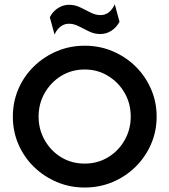

<svg xmlns="http://www.w3.org/2000/svg" viewBox="-20 -847 776 880"><path d="M368.1 12.5Q300 12.5 240.3 -12.8Q180.6 -38.2 135.1 -82.6Q89.6 -127.1 64.2 -186.1Q38.9 -245.1 38.9 -312.5Q38.9 -379.9 64.2 -438.9Q89.6 -497.9 135.1 -542.4Q180.6 -586.8 240.3 -612.2Q300 -637.5 368.1 -637.5Q436.8 -637.5 496.5 -612.2Q556.2 -586.8 601.4 -542.4Q646.5 -497.9 672.2 -438.9Q697.9 -379.9 697.9 -312.5Q697.9 -245.1 672.2 -186.1Q646.5 -127.1 601.4 -82.6Q556.2 -38.2 496.5 -12.8Q436.8 12.5 368.1 12.5ZM368.1 -97.2Q427.1 -97.2 475 -126Q522.9 -154.9 551 -204.2Q579.2 -253.5 579.2 -312.5Q579.2 -372.9 551 -421.5Q522.9 -470.1 475 -499.3Q427.1 -528.5 368.1 -528.5Q308.3 -528.5 260.8 -499.3Q213.2 -470.1 185.1 -421.2Q156.9 -372.2 156.9 -312.5Q156.9 -253.5 185.1 -204.2Q213.2 -154.9 260.8 -126Q308.3 -97.2 368.1 -97.2ZM229.9 -688.9 208.3 -768.1Q222.9 -795.8 246.5 -810.4Q270.1 -825 296.5 -825Q323.6 -825 347.9 -813.2Q372.2 -801.4 395.1 -789.6Q418.1 -777.8 440.3 -777.8Q462.5 -777.8 478.8 -790.6Q495.1 -803.5 506.2 -827.1L527.8 -747.2Q513.2 -720.1 489.9 -705.6Q466.7 -691 439.6 -691Q413.2 -691 388.5 -702.8Q363.9 -714.6 341.3 -726.4Q318.8 -738.2 295.8 -738.2Q274.3 -738.2 257.3 -725Q240.3 -711.8 229.9 -688.9Z"/></svg>

Font: Afacad SemiBold
Style: Regular
Weight: 600
Designer: Kristian Moeller
Foundry: Dicotype
Version: Version 1.000